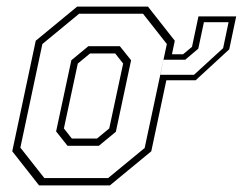

<svg xmlns="http://www.w3.org/2000/svg" viewBox="-20 -560 734 580"><path d="M114 -22H306.5L417 -113L484 -427L412 -518.5H219L108 -427L41.5 -114ZM184 -119.5 149.5 -163 195.5 -378 247 -420.5H342L376 -378L330 -162L278.5 -119.5ZM197 -141.5H273L310 -172L352 -368L328 -398.5H252L215 -368L173 -172ZM596 -493 579 -413 539.5 -379.5H474L464.5 -334H566L654 -414.5L670.5 -493ZM579.5 -510.5H693.5L672.5 -411L571 -317.5H482.5L437 -103L312 0H98L17 -103L88 -437L213 -540H427L508 -437L499.5 -396H533L560 -418.5Z"/></svg>

Font: Tourney Thin ExtraLight
Style: Italic
Weight: 250
Italic angle: -12°
Version: Version 1.015